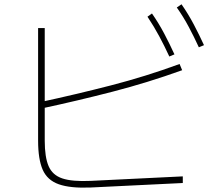

<svg xmlns="http://www.w3.org/2000/svg" viewBox="-20 -863 1040 897"><path d="M834 -39V-8L404 13Q309 17 255 -2Q201 -21 179.5 -70Q158 -119 158 -206V-732H189V-206Q189 -129 207 -87Q225 -45 271 -29.5Q317 -14 404 -18ZM173 -356 168 -386Q335 -422 498 -464Q661 -506 819 -564L831 -535Q670 -477 505.5 -434.5Q341 -392 173 -356ZM909 -642Q887 -690 862 -737Q837 -784 806 -828L828 -843Q860 -797 885.5 -748.5Q911 -700 933 -652ZM771 -599Q749 -647 724 -693.5Q699 -740 669 -785L690 -800Q722 -754 747.5 -705.5Q773 -657 795 -609Z"/></svg>

Font: Murecho Thin ExtraLight
Style: Regular
Weight: 250
Version: Version 1.010